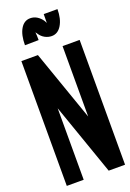

<svg xmlns="http://www.w3.org/2000/svg" viewBox="-170 -969 694 1025"><g transform="rotate(-20 176.5 -456.0)"><path d="M22 -2V-711H116L256 -311V-711H353V-2H260L118 -408V-2ZM69 -784Q69 -842 89 -876Q109 -910 144 -910Q165 -910 182.5 -899Q200 -888 212 -870Q214 -866 216 -862.5Q218 -859 220 -856Q219 -862 219.5 -873.5Q220 -885 220 -906H298Q298 -851 277 -816Q256 -781 221 -781Q201 -781 182.5 -791Q164 -801 152 -820Q149 -824 145 -830Q146 -822 146.5 -810.5Q147 -799 147 -785Z"/></g></svg>

Font: Fundamental  Brigade Condensed
Style: Regular
Weight: 400
Width: 3
Designer: Peter Wiegel, original typeface by Carl Albert Fahrenwaldt 1901
Foundry: Peter Wiegel
Version: Version 0.000 2012 initial release